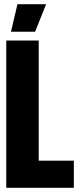

<svg xmlns="http://www.w3.org/2000/svg" viewBox="-20 -893 381 913"><path d="M9.8 -700.2H164.1V-128.9H331.1V0H9.8ZM32.2 -742.2 63 -873H199.2L147 -742.2Z"/></svg>

Font: Quaderni
Style: Regular
Weight: 400
Designer: Romain Laurent, Daphné Lejeune, Alexandre D’Hubert
Foundry: ESAD Valence
Version: Version 1.000;FEAKit 1.0